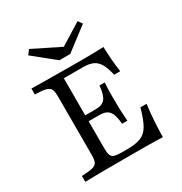

<svg xmlns="http://www.w3.org/2000/svg" viewBox="-176 -888 962 1017"><g transform="rotate(-30 305.0 -379.5)"><path d="M52.4 0V-36.3Q96 -37.9 117.7 -43.1Q139.5 -48.4 146.4 -62.9Q153.2 -77.4 153.2 -105.6V-465.3Q153.2 -494.4 146.4 -508.5Q139.5 -522.6 117.7 -528.2Q96 -533.9 52.4 -534.7V-571Q96 -570.2 166.1 -569.4Q236.3 -568.5 329.8 -568.5Q359.7 -568.5 388.7 -568.5Q417.7 -568.5 444.4 -569.4Q471 -570.2 492.7 -571Q493.5 -531.5 496.8 -492.7Q500 -454 505.6 -415.3H468.5Q458.1 -461.3 443.5 -486.3Q429 -511.3 406 -521.8Q383.1 -532.3 346.8 -532.3H228.2V-105.6Q228.2 -77.4 233.1 -62.9Q237.9 -48.4 253.2 -43.5Q268.5 -38.7 299.2 -38.7H332.3Q383.9 -38.7 414.9 -51.2Q446 -63.7 465.3 -97.6Q484.7 -131.5 502.4 -196H540.3Q533.9 -149.2 530.6 -100.8Q527.4 -52.4 526.6 0Q490.3 -1.6 441.9 -2Q393.5 -2.4 329.8 -2.4Q236.3 -2.4 166.1 -2Q96 -1.6 52.4 0ZM202.4 -269.4V-305.6H339.5V-269.4ZM375 -169.4Q371.8 -207.3 363.3 -229Q354.8 -250.8 338.3 -260.1Q321.8 -269.4 293.5 -269.4V-305.6Q333.1 -305.6 350.4 -327.8Q367.7 -350 372.6 -404.8H404.8Q401.6 -357.3 402 -332.7Q402.4 -308.1 402.4 -287.1Q402.4 -269.4 402.8 -253.2Q403.2 -237.1 404.4 -216.9Q405.6 -196.8 407.3 -169.4ZM442.7 -758.1 460.5 -732.3 321.8 -626.6H255.6L125.8 -731.5L146 -758.9L336.3 -664.5L294.4 -666.1Z"/></g></svg>

Font: Playfair 9pt Light
Style: Regular
Weight: 300
Designer: Claus Eggers Sørensen
Foundry: Claus Eggers Sørensen
Version: Version 2.001;gftools[0.9.30]